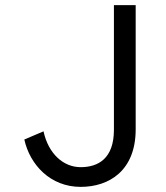

<svg xmlns="http://www.w3.org/2000/svg" viewBox="-20 -720 650 750"><path d="M510 -215V-700H425V-213C425 -101 364 -67 295 -67C228 -67 169 -119 150 -207L75 -175C97 -76 177 10 295 10C406 10 510 -53 510 -215Z"/></svg>

Font: Necto Mono
Style: Regular
Weight: 400
Designer: Marco Condello
Foundry: Collletttivo
Version: Version 1.300;Glyphs 3.2 (3217)